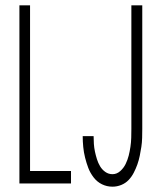

<svg xmlns="http://www.w3.org/2000/svg" viewBox="-20 -690 590 722"><path d="M53 0V-670H93V-47H247V0ZM403 12Q382 12 363.5 3Q345 -6 332 -23Q319 -40 312 -58.5Q305 -77 300 -97Q295 -117 293 -137.5Q291 -158 291 -178H332Q332 -164 333 -149Q334 -134 337 -120Q340 -106 344.5 -91.5Q349 -77 356.5 -64.5Q364 -52 376 -43.5Q388 -35 403 -35Q419 -35 432 -46.5Q445 -58 452.5 -73.5Q460 -89 464 -105Q468 -121 470.5 -138Q473 -155 473.5 -171.5Q474 -188 474 -205V-670H515V-205Q515 -188 514.5 -171Q514 -154 511.5 -137.5Q509 -121 505.5 -104Q502 -87 496.5 -71.5Q491 -56 483 -40.5Q475 -25 463.5 -13Q452 -1 436 5.5Q420 12 403 12Z"/></svg>

Font: Lode Dark Term
Style: Regular
Weight: 400
Monospace: yes
Designer: Belleve Invis
Foundry: Belleve Invis
Version: Version 29.2.0